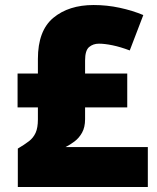

<svg xmlns="http://www.w3.org/2000/svg" viewBox="-20 -745 626 765"><path d="M353 -725Q406 -725 457 -714Q508 -703 551 -685L497 -544Q460 -558 428.5 -564.5Q397 -571 374 -571Q351 -571 335 -557.5Q319 -544 319 -504V-452H487V-317H319V-270Q319 -238 307 -216.5Q295 -195 277 -181.5Q259 -168 241 -159H569V0H51V-153Q78 -169 95.5 -182.5Q113 -196 122 -216Q131 -236 131 -269V-317H50V-452H131V-510Q131 -623 192.5 -674Q254 -725 353 -725Z"/></svg>

Font: Noto Sans Symbols Black
Style: Regular
Weight: 900
Version: Version 2.002